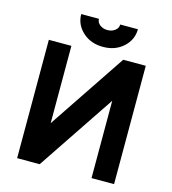

<svg xmlns="http://www.w3.org/2000/svg" viewBox="-127 -993 981 1097"><g transform="rotate(15 363.0 -445.0)"><path d="M649.7 -700V0H516.3V-457.3L209.7 0H76.3V-700H209.7V-242.7L516.3 -700ZM217 -890Q217 -828 265 -784.3Q311.9 -741 385 -741Q457 -741 504.7 -784.3Q552.3 -828.3 552.3 -890H447.7Q447.7 -868.7 429.6 -854.9Q410.8 -840.3 384.7 -840.3Q358.7 -840.3 339.8 -854.9Q321.7 -868.7 321.7 -890Z"/></g></svg>

Font: Unageo Variable
Style: Regular
Weight: 300
Designer: Richard Sepsi
Foundry: Richard Sepsi
Version: Version 2.200